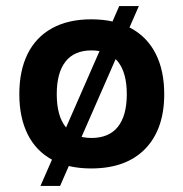

<svg xmlns="http://www.w3.org/2000/svg" viewBox="-20 -538 607 636"><path d="M179 78H114L375 -518H440ZM282 -474Q360 -474 414 -444.5Q468 -415 496 -359.5Q524 -304 524 -226Q524 -110 461 -45Q398 20 282 20Q206 20 152.5 -9Q99 -38 71.5 -93.5Q44 -149 44 -226Q44 -304 71.5 -359.5Q99 -415 152.5 -444.5Q206 -474 282 -474ZM283 -371Q226 -371 197 -334Q168 -297 168 -226Q168 -155 197 -118Q226 -81 283 -81Q341 -81 370.5 -118Q400 -155 400 -226Q400 -297 370.5 -334Q341 -371 283 -371Z"/></svg>

Font: Podkova ExtraBold
Style: Regular
Weight: 800
Designer: Ilya Yudin
Foundry: Cyreal (www.cyreal.org)
Version: Version 2.103